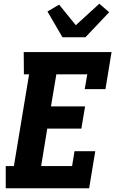

<svg xmlns="http://www.w3.org/2000/svg" viewBox="-20 -1016 640 1036"><path d="M11 0V-120H55L137 -615H109L108 -735H582L549 -535H437L451 -615H284L255 -442H439L419 -322H235L202 -120H369L382 -200H494L461 0ZM317 -815 236 -954 299 -991 389 -880 516 -996 569 -950 441 -815Z"/></svg>

Font: Iosevka Etoile Heavy
Style: Italic
Weight: 900
Italic angle: -9°
Designer: Belleve Invis
Foundry: Belleve Invis
Version: Version 22.1.2; ttfautohint (v1.8.4)